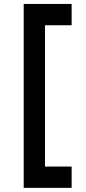

<svg xmlns="http://www.w3.org/2000/svg" viewBox="-20 -833 426 956"><path d="M204 -813.3V102.3H98V-813.3ZM336.7 -707.3H98V-813.3H336.7ZM336.7 102.3H98V-3.7H336.7Z"/></svg>

Font: FreesentationVF
Style: Regular
Weight: 400
Designer: glyphs from Roboto by Christian Robertson / Hangul glyphs from Noto Sans CJK(Source Han Sans) by Jang Soo-young and Kang
Foundry: PT&
Version: Version 2.001;Glyphs 3.3.1 (3343)